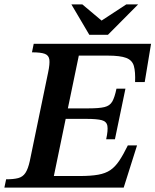

<svg xmlns="http://www.w3.org/2000/svg" viewBox="-37 -857 710 877"><path d="M528 0H-17L-9 -38Q25 -38 46 -43.5Q67 -49 79 -67Q91 -85 99 -121L183 -527Q191 -565 188.5 -584.5Q186 -604 168 -611Q150 -618 109 -618L117 -657H653L624 -482H580Q582 -529 574.5 -555.5Q567 -582 539.5 -592.5Q512 -603 455 -603H323L273 -362H368Q416 -362 440.5 -368Q465 -374 476 -393.5Q487 -413 495 -452H536L488 -221H448Q457 -262 453.5 -282Q450 -302 428 -308Q406 -314 358 -314H263L209 -53H326Q378 -53 411.5 -59Q445 -65 467 -80Q489 -95 507.5 -122.5Q526 -150 547 -193H589ZM456 -698H371L289 -837H339L427 -763L540 -837H594Z"/></svg>

Font: STIX Two Text SemiBold
Style: Italic
Weight: 600
Italic angle: -12°
Designer: Ross Mills, John Hudson & Paul Hanslow, Tiro Typeworks Ltd; with prior portions MicroPress Inc. and Coen Hoffman, Elsevi
Foundry: Tiro Typeworks Ltd
Version: Version 2.13 b171